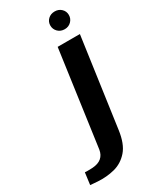

<svg xmlns="http://www.w3.org/2000/svg" viewBox="-309 -689 686 853"><g transform="rotate(-30 34.0 -262.5)"><path d="M-77 112Q-84 111 -97 110.5Q-110 110 -114 109L-106 48Q-98 49 -86 48.5Q-74 48 -67 48Q-37 46 -20.5 32Q-4 18 0 -7L68 -495H182L118 -40Q109 27 79.5 60.5Q50 94 9 104.5Q-32 115 -77 112ZM135 -547Q114 -547 100.5 -560.5Q87 -574 87 -593Q87 -612 100.5 -625Q114 -638 135 -638Q155 -638 168.5 -625Q182 -612 182 -593Q182 -574 168.5 -560.5Q155 -547 135 -547Z"/></g></svg>

Font: Alumni Sans
Style: Bold Italic
Weight: 700
Italic angle: -8°
Designer: Robert E. Leuschke
Foundry: Robert E. Leuschke
Version: Version 1.016